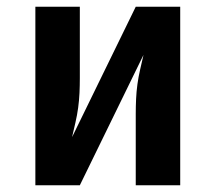

<svg xmlns="http://www.w3.org/2000/svg" viewBox="-20 -550 640 570"><path d="M85 0V-530H217V-318Q217 -296 216 -274Q215 -252 212 -230Q209 -208 204 -186.5Q199 -165 194 -143L383 -530H515V0H383V-212Q383 -234 384 -256Q385 -278 388 -300Q391 -322 396 -343.5Q401 -365 406 -387L217 0Z"/></svg>

Font: Iosevka Curly Slab XBdEx
Style: Regular
Weight: 800
Width: 7
Monospace: yes
Designer: Belleve Invis
Foundry: Belleve Invis
Version: Version 11.0.0; ttfautohint (v1.8.3)